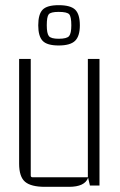

<svg xmlns="http://www.w3.org/2000/svg" viewBox="-20 -718 465 743"><path d="M289 -620Q289 -578 270.5 -560Q252 -542 207 -542Q162 -542 145 -560Q128 -578 128 -620Q128 -663 145 -680.5Q162 -698 207 -698Q253 -698 271 -680.5Q289 -663 289 -620ZM161 -620Q161 -589 169 -578.5Q177 -568 207 -568Q239 -568 247.5 -578.5Q256 -589 256 -620Q256 -653 248 -662.5Q240 -672 207 -672Q176 -672 168.5 -662.5Q161 -653 161 -620ZM247 5H154Q100 5 77 -14.5Q54 -34 54 -85V-490H99V-39Q99 -32 106 -32H320V-490H365V0H328L321 -30Q308 5 247 5Z"/></svg>

Font: Gemunu Libre ExtraLight
Style: Regular
Weight: 200
Designer: Puspanada Ekanayake, Sola Matas, Pathum Egodawatta, Kosala Senevirathne
Foundry: mooniak
Version: Version 1.100